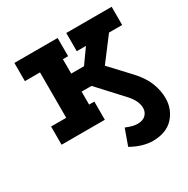

<svg xmlns="http://www.w3.org/2000/svg" viewBox="-152 -587 902 923"><g transform="rotate(-30 299.0 -125.0)"><path d="M437 204Q412 204 382 195.5Q352 187 320 169L352 80Q371 88 386.5 92Q402 96 415 96Q445 96 460.5 80.5Q476 65 476 42Q476 24 467 4Q458 -16 440 -36L314 -173H259V-101H288V0H48V-101H132V-353H48V-454H288V-353H259V-273H330L387 -353H336V-454H588V-353H515L418 -225L516 -120Q559 -74 576 -30Q593 14 593 55Q593 117 553 160.5Q513 204 437 204Z"/></g></svg>

Font: Podkova ExtraBold
Style: Regular
Weight: 800
Designer: Ilya Yudin
Foundry: Cyreal (www.cyreal.org)
Version: Version 2.103